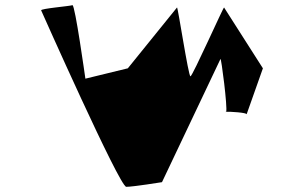

<svg xmlns="http://www.w3.org/2000/svg" viewBox="-20 -722 1118 742"><path d="M139 -682C139 -682 442 0 468 0C494 0 606 -18 606 -18L832 -494C835 -500 860 -305 854 -290C866 -291 936 -287 933 -280L996 -458L846 -693C845 -699 724 -427 716 -427C708 -427 667 -699 664 -693L474 -458L310 -418C309 -424 270 -704 260 -702C249 -698 137 -689 139 -682ZM854 -290C854 -289 852 -289 852 -289C851 -289 852 -290 854 -290Z"/></svg>

Font: Ampere
Style: Ita
Weight: 400
Version: Version 1